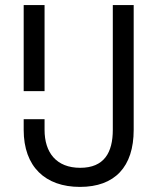

<svg xmlns="http://www.w3.org/2000/svg" viewBox="-20 -720 618 754"><path d="M73 -700V-362H155V-700ZM423 -700V-210C423 -121 389 -61 295 -61C201 -61 155 -121 155 -210V-252H73V-210C73 -65 158 14 294 14C431 14 505 -65 505 -210V-700Z"/></svg>

Font: Space Text
Style: Regular
Weight: 400
Designer: Florian Karsten (Space Text), Colophon Foundry (Space Mono)
Foundry: Florian Karsten
Version: Version 1.003;PS 001.003;hotconv 1.0.88;makeotf.lib2.5.64775